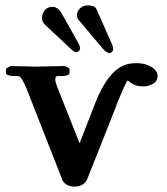

<svg xmlns="http://www.w3.org/2000/svg" viewBox="-20 -678 616 709"><path d="M134.8 -609.9Q135.7 -597.2 147.9 -585L246.1 -493.2Q254.4 -485.8 261.2 -484.9Q274.9 -486.8 275.9 -500Q275.4 -507.8 272 -514.2L204.1 -634.8Q190.9 -651.9 175.8 -652.8Q144.5 -652.8 136.7 -622.6Q134.8 -615.7 134.8 -609.9ZM264.2 -622.1Q264.6 -612.3 269 -606L360.8 -497.1Q373.5 -482.4 384.8 -481.9Q397 -483.9 397.9 -497.1Q397.5 -503.9 395 -511.2L335.9 -645Q329.1 -657.7 306.2 -658.2Q278.8 -658.2 267.1 -635.3Q264.2 -628.4 264.2 -622.1ZM331.1 -295.9Q379.4 -419.9 446.8 -439.9Q463.9 -444.8 482.9 -444.8Q524.9 -444.8 549.8 -422.9Q561.5 -411.1 562 -397.9Q562 -370.6 526.9 -361.3Q517.6 -358.9 508.8 -358.9Q481 -359.4 464.8 -371.1Q454.6 -379.4 451.2 -379.9Q445.8 -377.9 413.1 -297.9Q410.6 -291.5 409.2 -289.1H410.2Q392.1 -243.2 355.5 -150.9Q318.8 -58.6 300.8 -13.2Q288.1 10.3 255.9 11.2Q222.7 10.3 210.9 -12.2Q141.1 -191.4 77.1 -353Q60.5 -392.1 50.8 -396Q47.4 -397 44.9 -397H34.2Q3.4 -397.5 2 -408.2V-424.8L19 -434.1Q20 -434.1 112.8 -432.1L220.2 -434.1L236.8 -424.8V-409.2Q235.8 -397.5 208 -397H189.9Q184.1 -394 184.1 -384.8Q184.1 -375 190.4 -359.4L190.9 -357.9L273.9 -148.9Z"/></svg>

Font: Linux Libertine O
Style: Semibold
Weight: 700
Designer: Philipp H. Poll
Foundry: Philipp H. Poll
Version: Version 5.0.0